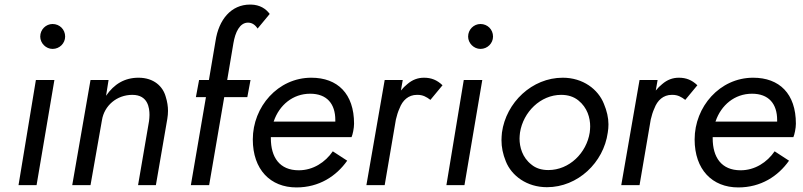

<svg xmlns="http://www.w3.org/2000/svg" viewBox="-20 -810 3512 840"><path d="M156 -650C156 -621 181 -596 210 -596C241 -596 265 -621 265 -650C265 -681 241 -705 210 -705C181 -705 156 -681 156 -650ZM137 -460 61 0H140L218 -460Z M632 -280 584 0H662L712 -290C714 -302 715 -314 715 -325C715 -344 712 -365 705 -387C693 -431 654 -470 586 -470C525 -470 479 -442 444 -391L455 -460H376L296 0H376L426 -284C436 -348 491 -395 559 -395C628 -395 634 -337 634 -307C634 -298 633 -289 632 -280Z M851 -460 837 -385H881L815 0H895L961 -385H1062L1076 -460H974L1001 -620C1009 -669 1029 -711 1065 -711C1082 -711 1096 -702 1107 -685L1160 -749C1143 -772 1117 -789 1078 -790C1077 -790 1075 -790 1074 -790C991 -790 937 -724 923 -631L894 -460Z M1277 10C1376 10 1451 -39 1499 -107L1436 -148C1403 -100 1350 -65 1287 -65C1203 -65 1165 -122 1165 -205C1165 -207 1165 -209 1165 -210H1518C1523 -221 1529 -249 1529 -269C1529 -400 1457 -470 1342 -470C1196 -470 1086 -343 1086 -200C1086 -68 1163 10 1277 10ZM1177 -278 1178 -280C1202 -350 1261 -400 1337 -400C1410 -400 1447 -356 1447 -285C1447 -282 1447 -280 1447 -278Z M1742 -460H1663L1583 0H1663L1712 -287C1716 -304 1721 -321 1728 -336C1741 -371 1767 -395 1804 -395C1805 -395 1806 -395 1807 -395C1830 -395 1846 -386 1863 -373L1916 -437C1892 -460 1867 -470 1835 -470C1808 -470 1784 -461 1762 -442C1752 -434 1743 -425 1734 -414Z M2028 -650C2028 -621 2053 -596 2082 -596C2113 -596 2137 -621 2137 -650C2137 -681 2113 -705 2082 -705C2053 -705 2028 -681 2028 -650ZM2009 -460 1933 0H2012L2090 -460Z M2176 -230C2175 -219 2174 -207 2174 -197C2174 -166 2180 -136 2193 -104C2218 -41 2285 9 2373 9C2508 9 2621 -99 2639 -230C2641 -242 2642 -254 2642 -266C2642 -295 2635 -325 2622 -356C2597 -419 2531 -470 2442 -470C2308 -470 2194 -362 2176 -230ZM2255 -230C2269 -320 2345 -395 2435 -395C2465 -395 2490 -387 2510 -371C2550 -339 2562 -294 2562 -257C2562 -248 2561 -239 2560 -230C2546 -141 2471 -66 2379 -66C2349 -66 2324 -74 2305 -90C2265 -121 2253 -167 2253 -204C2253 -212 2254 -221 2255 -230Z M2857 -460H2778L2698 0H2778L2827 -287C2831 -304 2836 -321 2843 -336C2856 -371 2882 -395 2919 -395C2920 -395 2921 -395 2922 -395C2945 -395 2961 -386 2978 -373L3031 -437C3007 -460 2982 -470 2950 -470C2923 -470 2899 -461 2877 -442C2867 -434 2858 -425 2849 -414Z M3210 10C3309 10 3384 -39 3432 -107L3369 -148C3336 -100 3283 -65 3220 -65C3136 -65 3098 -122 3098 -205C3098 -207 3098 -209 3098 -210H3451C3456 -221 3462 -249 3462 -269C3462 -400 3390 -470 3275 -470C3129 -470 3019 -343 3019 -200C3019 -68 3096 10 3210 10ZM3110 -278 3111 -280C3135 -350 3194 -400 3270 -400C3343 -400 3380 -356 3380 -285C3380 -282 3380 -280 3380 -278Z"/></svg>

Font: Jost
Style: Italic
Weight: 400
Italic angle: -5°
Version: Version 3.710